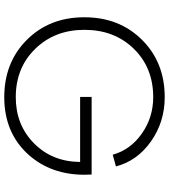

<svg xmlns="http://www.w3.org/2000/svg" viewBox="34 -802 793 901"><g transform="rotate(90 430.5 -351.5)"><path d="M740 -331H435V-385H799Q800 -368 800 -351Q800 -196 708 -91Q605 25 436 25Q273 25 167 -81Q61 -187 61 -351Q61 -515 167 -621.5Q273 -728 436 -728Q552 -728 643.5 -663.5Q735 -599 761 -499L706 -484Q683 -567 607 -620.5Q531 -674 436 -674Q298 -674 209 -583Q120 -492 120 -351Q120 -212 209 -120.5Q298 -29 436 -29Q566 -29 652.5 -114.5Q739 -200 740 -331Z"/></g></svg>

Font: Metropolitano Light
Style: Regular
Weight: 300
Designer: Fonts by Alex Slobzheninov & Chris M. Simpson / Changes by Cristiano Sobral
Foundry: Fonts by Alex Slobzheninov & Chris M. Simpson / Changes by Cristiano Sobral
Version: Version 1.00;August 30, 2020;FontCreator 13.0.0.2681 64-bit